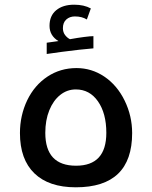

<svg xmlns="http://www.w3.org/2000/svg" viewBox="-20 -788 648 818"><path d="M303 10Q188 10 126.5 -49.5Q65 -109 65 -221Q65 -296 96 -361Q127 -425 182 -461.5Q237 -498 306 -498Q370 -498 424 -462Q479 -425 511 -359.5Q543 -294 543 -221Q543 10 303 10ZM304 -82Q433 -82 433 -222Q433 -305 397.5 -356Q362 -407 303 -407Q266 -407 236.5 -383.5Q207 -360 190 -318Q173 -276 173 -222Q173 -82 304 -82ZM179 -606 229 -613Q191 -636 191 -678Q191 -721 219.5 -744.5Q248 -768 296 -768Q338 -768 367 -752L350 -705Q329 -718 299 -718Q277 -718 262.5 -705Q248 -692 248 -668Q248 -651 257 -639Q266 -627 278 -621Q311 -627 338.5 -630.5Q366 -634 378 -634V-582Q353 -580 316.5 -576Q280 -572 243 -567Q206 -562 179 -558Z"/></svg>

Font: Noto Kufi Arabic Medium
Style: Regular
Weight: 500
Designer: Monotype Design Team, David Williams, Khaled Hosny
Foundry: Google LLC
Version: Version 2.109; ttfautohint (v1.8.4.7-5d5b)